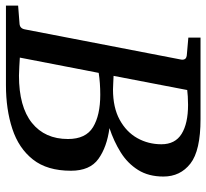

<svg xmlns="http://www.w3.org/2000/svg" viewBox="-60 -666 711 662"><g transform="rotate(90 296.0 -335.5)"><path d="M-15.1 0V-42L47.9 -46.9Q64 -48.3 66.9 -65.9L170.9 -604Q172.4 -612.3 168.5 -617.9Q164.6 -623.5 150.9 -624L95.2 -628.9V-670.9H376Q484.9 -670.9 529.5 -636Q574.2 -601.1 574.2 -543Q574.2 -491.7 551.5 -455.6Q528.8 -419.4 491 -395.8Q453.1 -372.1 407.2 -356.9Q472.7 -348.1 513.4 -318.8Q554.2 -289.6 554.2 -224.1Q554.2 -142.1 515.4 -93Q476.6 -43.9 409.7 -22Q342.8 0 258.8 0ZM226.1 -44.9Q333.5 -44.9 389.2 -89.6Q444.8 -134.3 444.8 -213.9Q444.8 -275.4 403.8 -300.3Q362.8 -325.2 292 -325.2Q251.5 -325.2 216.8 -319.8L164.1 -47.9Q176.3 -47.4 194.8 -46.1Q213.4 -44.9 226.1 -44.9ZM273.9 -369.1Q336.4 -369.1 378.4 -392.1Q420.4 -415 441.7 -452.9Q462.9 -490.7 462.9 -536.1Q462.9 -583.5 427 -605.7Q391.1 -627.9 327.1 -627.9Q311.5 -627.9 297.9 -627Q284.2 -626 275.9 -625L227.1 -371.1Q238.3 -370.6 252.9 -369.9Q267.6 -369.1 273.9 -369.1Z"/></g></svg>

Font: Charis
Style: Italic
Weight: 400
Italic angle: -11°
Designer: Walt Agee, Miriam Martin, Annie Olsen, Victor Gaultney, Lorna Priest, Alan Ward, Bob Hallissy, Martin Hosken, Sharon Cor
Foundry: SIL Global
Version: Version 7.000